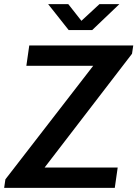

<svg xmlns="http://www.w3.org/2000/svg" viewBox="-23 -905 662 925"><path d="M-3 0 3 -41 426 -588H104L118 -686H619L613 -646L192 -98H544L530 0ZM308 -760 209 -885H306L384 -786H349L456 -885H552L421 -760Z"/></svg>

Font: Chivo Mono Medium Medium
Style: Italic
Weight: 500
Italic angle: -8.05°
Monospace: yes
Version: Version 1.008